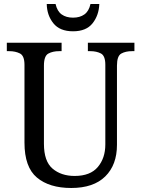

<svg xmlns="http://www.w3.org/2000/svg" viewBox="-20 -927 704 957"><path d="M335 10Q226 10 164 -42Q102 -94 102 -216V-604Q102 -649 79.5 -660.5Q57 -672 26 -672H14V-714H287V-672H275Q243 -672 221 -660Q199 -648 199 -600V-210Q199 -123 242 -86.5Q285 -50 352 -50Q430 -50 467.5 -94.5Q505 -139 505 -207V-604Q505 -649 483 -660.5Q461 -672 430 -672H418V-714H650V-672H638Q606 -672 584.5 -660Q563 -648 563 -600V-205Q563 -105 504.5 -47.5Q446 10 335 10ZM344 -771Q278 -771 246 -811Q214 -851 213 -907H257Q265 -871 287.5 -855Q310 -839 344 -839Q378 -839 400.5 -855Q423 -871 431 -907H475Q473 -851 441.5 -811Q410 -771 344 -771Z"/></svg>

Font: Noto Serif SemiCondensed
Style: Regular
Weight: 400
Width: 4
Designer: Monotype Design Team
Foundry: Monotype Imaging Inc.
Version: Version 2.013